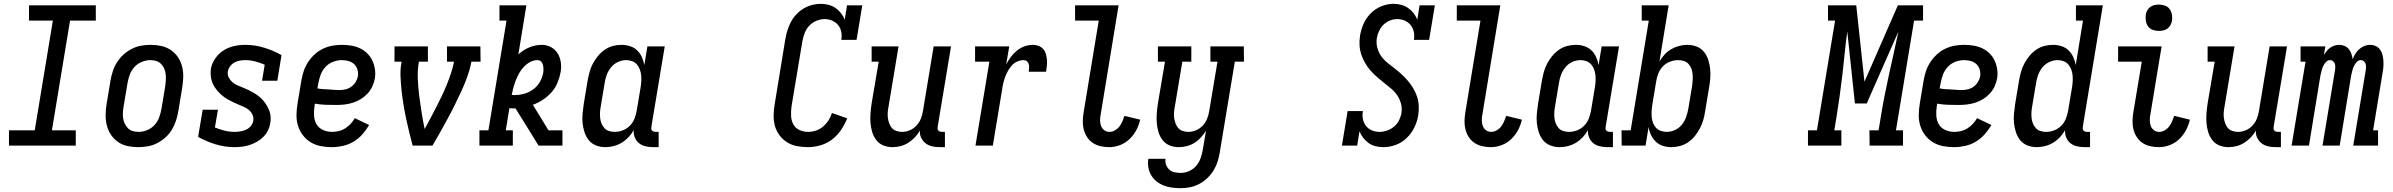

<svg xmlns="http://www.w3.org/2000/svg" viewBox="-20 -763 12540 1006"><path d="M27 0V-80H162L257 -655H132V-735H482V-655H347L252 -80H377V0Z M704 8Q675 8 647.5 2Q620 -4 598 -19.5Q576 -35 561 -57.5Q546 -80 539.5 -107Q533 -134 533.5 -163Q534 -192 539 -221L559 -341Q563 -365 571 -389.5Q579 -414 593 -436.5Q607 -459 627 -477Q647 -495 670.5 -507Q694 -519 719 -523.5Q744 -528 769 -528Q798 -528 825.5 -522Q853 -516 875.5 -500.5Q898 -485 913 -462.5Q928 -440 934.5 -413Q941 -386 940 -357Q939 -328 934 -299L914 -179Q910 -155 902 -130.5Q894 -106 880.5 -83.5Q867 -61 847 -43Q827 -25 803.5 -13Q780 -1 754.5 3.5Q729 8 704 8ZM706 -72Q728 -72 750.5 -81Q773 -90 789.5 -108Q806 -126 814 -148Q822 -170 826 -193L846 -313Q848 -328 849 -344Q850 -360 848 -375.5Q846 -391 840 -404.5Q834 -418 823.5 -428.5Q813 -439 798.5 -443.5Q784 -448 768 -448Q746 -448 723.5 -439Q701 -430 684.5 -412Q668 -394 660 -372Q652 -350 648 -327L628 -207Q625 -192 624 -176Q623 -160 625 -144.5Q627 -129 633.5 -115.5Q640 -102 650 -91.5Q660 -81 675 -76.5Q690 -72 706 -72Z M1210 8Q1158 8 1109 -7Q1060 -22 1018 -46L1042 -188H1122L1106 -95Q1131 -85 1156.5 -78.5Q1182 -72 1210 -72Q1225 -72 1239.5 -74.5Q1254 -77 1269 -83.5Q1284 -90 1294.5 -103Q1305 -116 1307 -130Q1310 -147 1303 -162Q1296 -177 1284 -187Q1272 -197 1257 -203.5Q1242 -210 1227.5 -216Q1213 -222 1198.5 -229Q1184 -236 1170.5 -244Q1157 -252 1145 -262Q1133 -272 1122.5 -283.5Q1112 -295 1103.5 -308.5Q1095 -322 1090 -337.5Q1085 -353 1084 -369.5Q1083 -386 1085 -403Q1090 -431 1108 -457Q1126 -483 1151.5 -499Q1177 -515 1206 -521.5Q1235 -528 1264 -528Q1316 -528 1364.5 -513Q1413 -498 1455 -474L1433 -340H1353L1367 -424Q1344 -434 1318 -441Q1292 -448 1265 -448Q1251 -448 1236.5 -445.5Q1222 -443 1209 -436Q1196 -429 1186.5 -416.5Q1177 -404 1174 -390Q1171 -373 1178 -358.5Q1185 -344 1196.5 -333.5Q1208 -323 1223 -316.5Q1238 -310 1253 -304Q1268 -298 1282.5 -291Q1297 -284 1310.5 -276Q1324 -268 1336.5 -258Q1349 -248 1359 -236.5Q1369 -225 1377 -211.5Q1385 -198 1391 -183Q1397 -168 1398 -151Q1399 -134 1396 -117Q1393 -98 1384 -79.5Q1375 -61 1360 -46Q1345 -31 1326.5 -20.5Q1308 -10 1288.5 -3.5Q1269 3 1249.5 5.5Q1230 8 1210 8Z M1719 8Q1689 8 1660.5 2.5Q1632 -3 1608 -17.5Q1584 -32 1567 -54.5Q1550 -77 1541.5 -104Q1533 -131 1533.5 -161Q1534 -191 1539 -221L1559 -341Q1563 -365 1571 -389.5Q1579 -414 1593.5 -436.5Q1608 -459 1628 -477.5Q1648 -496 1672 -507.5Q1696 -519 1721 -523.5Q1746 -528 1771 -528Q1796 -528 1820.5 -524Q1845 -520 1866 -510Q1887 -500 1904 -483.5Q1921 -467 1931 -445.5Q1941 -424 1944.5 -400Q1948 -376 1944 -351Q1940 -330 1930.5 -309.5Q1921 -289 1905 -272Q1889 -255 1869 -243Q1849 -231 1828 -224.5Q1807 -218 1785.5 -215.5Q1764 -213 1743 -213Q1714 -213 1685.5 -214Q1657 -215 1630 -220L1628 -207Q1624 -182 1625.5 -157Q1627 -132 1638.5 -112Q1650 -92 1672.5 -82Q1695 -72 1720 -72Q1737 -72 1754.5 -76Q1772 -80 1788 -90Q1804 -100 1817 -114Q1830 -128 1839 -144L1914 -108Q1899 -82 1878.5 -59Q1858 -36 1832 -20.5Q1806 -5 1776.5 1.5Q1747 8 1719 8ZM1757 -291Q1773 -291 1789 -294.5Q1805 -298 1819 -307.5Q1833 -317 1842.5 -332Q1852 -347 1855 -362Q1858 -381 1853 -398Q1848 -415 1836 -426.5Q1824 -438 1807 -443Q1790 -448 1771 -448Q1749 -448 1726 -439.5Q1703 -431 1686 -413Q1669 -395 1660.5 -372.5Q1652 -350 1648 -327L1643 -300Q1657 -297 1671.5 -296Q1686 -295 1700 -294.5Q1714 -294 1728 -292.5Q1742 -291 1757 -291Z M2142 0Q2133 -35 2124 -71Q2115 -107 2107.5 -143Q2100 -179 2094 -215.5Q2088 -252 2084 -289Q2080 -326 2078.5 -364Q2077 -402 2084 -440H2047V-520H2222V-440H2175Q2167 -394 2169 -349.5Q2171 -305 2176.5 -261Q2182 -217 2189 -173.5Q2196 -130 2205 -87Q2221 -116 2236 -144.5Q2251 -173 2266 -202Q2281 -231 2295 -260.5Q2309 -290 2321 -319.5Q2333 -349 2343 -379Q2353 -409 2359 -440H2322V-520H2497L2498 -440H2450Q2443 -402 2429.5 -364Q2416 -326 2399 -289Q2382 -252 2364 -215.5Q2346 -179 2326.5 -143Q2307 -107 2287 -71Q2267 -35 2246 0Z M2492 0V-80H2539L2634 -655H2597V-735H2738L2696 -478Q2722 -502 2754 -515Q2786 -528 2818 -528Q2844 -528 2866 -516.5Q2888 -505 2901 -484.5Q2914 -464 2918 -439Q2922 -414 2918 -388Q2913 -360 2902 -332Q2891 -304 2871 -281Q2851 -258 2825.5 -241Q2800 -224 2772 -214L2854 -80H2927V0H2802L2724 -126L2681 -195H2672Q2667 -195 2661 -195.5Q2655 -196 2649 -196L2630 -80H2667V0ZM2678 -265Q2703 -265 2727.5 -272Q2752 -279 2773.5 -294.5Q2795 -310 2808.5 -333.5Q2822 -357 2826 -381Q2828 -392 2827.5 -403Q2827 -414 2824.5 -424Q2822 -434 2814.5 -441Q2807 -448 2796 -448Q2776 -448 2757.5 -438Q2739 -428 2724.5 -412.5Q2710 -397 2700 -379Q2690 -361 2682.5 -342Q2675 -323 2670 -304Q2665 -285 2661 -266Q2666 -265 2670 -265Q2674 -265 2678 -265Z M3152 8Q3126 8 3103 -1Q3080 -10 3065 -28.5Q3050 -47 3042.5 -70.5Q3035 -94 3032.5 -118.5Q3030 -143 3032.5 -169Q3035 -195 3039 -221L3059 -341Q3063 -363 3069 -385.5Q3075 -408 3086 -429Q3097 -450 3112.5 -469Q3128 -488 3148 -502Q3168 -516 3191 -522Q3214 -528 3236 -528Q3260 -528 3281.5 -521Q3303 -514 3318.5 -499Q3334 -484 3343 -464Q3352 -444 3356 -422L3372 -520H3463L3393 -99Q3392 -93 3392.5 -88Q3393 -83 3396.5 -79Q3400 -75 3405.5 -73.5Q3411 -72 3416 -72H3431V8H3402Q3382 8 3362.5 3.5Q3343 -1 3328.5 -12.5Q3314 -24 3306.5 -42Q3299 -60 3300 -81Q3289 -61 3273 -44Q3257 -27 3237 -15Q3217 -3 3195 2.5Q3173 8 3152 8ZM3201 -72Q3222 -72 3243 -80Q3264 -88 3280 -104Q3296 -120 3304 -140.5Q3312 -161 3316 -182L3336 -302Q3339 -319 3340 -335.5Q3341 -352 3339.5 -368Q3338 -384 3332.5 -399Q3327 -414 3317 -425.5Q3307 -437 3292 -442.5Q3277 -448 3261 -448Q3239 -448 3217.5 -438Q3196 -428 3181.5 -410Q3167 -392 3159 -370.5Q3151 -349 3148 -327L3128 -207Q3125 -192 3124 -176.5Q3123 -161 3124.5 -145.5Q3126 -130 3131.5 -116.5Q3137 -103 3146.5 -92Q3156 -81 3171 -76.5Q3186 -72 3201 -72Z M4213 8Q4184 8 4155.5 2.5Q4127 -3 4104 -17.5Q4081 -32 4064.5 -54Q4048 -76 4040.5 -102.5Q4033 -129 4033.5 -158.5Q4034 -188 4039 -217L4095 -559Q4099 -582 4106 -604.5Q4113 -627 4124 -648Q4135 -669 4152.5 -687.5Q4170 -706 4191 -718.5Q4212 -731 4235 -737Q4258 -743 4281 -743Q4302 -743 4322 -737.5Q4342 -732 4358 -721Q4374 -710 4386.5 -694Q4399 -678 4406 -660L4418 -735H4498L4468 -554H4388Q4392 -575 4388 -595.5Q4384 -616 4372 -631Q4360 -646 4341 -654.5Q4322 -663 4301 -663Q4279 -663 4257.5 -654Q4236 -645 4220 -628Q4204 -611 4196 -589.5Q4188 -568 4184 -546L4127 -204Q4124 -180 4125 -156Q4126 -132 4136.5 -112Q4147 -92 4168.5 -82Q4190 -72 4214 -72Q4234 -72 4254.5 -78.5Q4275 -85 4292 -99.5Q4309 -114 4321 -132.5Q4333 -151 4339 -171L4419 -143Q4407 -112 4387 -82.5Q4367 -53 4339.5 -32Q4312 -11 4278.5 -1.5Q4245 8 4213 8Z M4657 8Q4631 8 4608.5 -1Q4586 -10 4571.5 -29Q4557 -48 4550 -71Q4543 -94 4541 -119Q4539 -144 4541 -169.5Q4543 -195 4547 -221L4584 -440H4547V-520H4688L4636 -207Q4633 -192 4631.5 -176.5Q4630 -161 4632 -146Q4634 -131 4639 -117Q4644 -103 4653 -92.5Q4662 -82 4676.5 -77Q4691 -72 4707 -72Q4727 -72 4747 -80.5Q4767 -89 4782 -105Q4797 -121 4805 -141.5Q4813 -162 4816 -182L4872 -520H4963L4893 -99Q4892 -93 4892.5 -88Q4893 -83 4896.5 -79Q4900 -75 4905.5 -73.5Q4911 -72 4916 -72H4931V8H4902Q4882 8 4863 3.5Q4844 -1 4829.5 -12.5Q4815 -24 4806.5 -41.5Q4798 -59 4800 -79Q4789 -60 4773.5 -43.5Q4758 -27 4739 -15Q4720 -3 4699 2.5Q4678 8 4657 8Z M5091 0 5164 -440H5089V-520H5268L5252 -425Q5262 -445 5276 -464Q5290 -483 5308.5 -498Q5327 -513 5348.5 -520.5Q5370 -528 5392 -528Q5408 -528 5422 -522.5Q5436 -517 5446 -506Q5456 -495 5460 -480Q5464 -465 5465.5 -449.5Q5467 -434 5465 -418.5Q5463 -403 5461 -387H5370Q5371 -397 5372 -407Q5373 -417 5370.5 -426.5Q5368 -436 5360.5 -442Q5353 -448 5343 -448Q5326 -448 5309.5 -440.5Q5293 -433 5281.5 -420Q5270 -407 5261.5 -392Q5253 -377 5247 -361Q5241 -345 5237 -328.5Q5233 -312 5231 -296L5182 0Z M5792 8Q5769 8 5746.5 3Q5724 -2 5706 -14Q5688 -26 5676 -44.5Q5664 -63 5658.5 -84.5Q5653 -106 5653.5 -129.5Q5654 -153 5658 -176L5737 -655H5613V-735H5841L5747 -163Q5744 -148 5744 -132.5Q5744 -117 5749 -103.5Q5754 -90 5765.5 -81Q5777 -72 5793 -72Q5808 -72 5822 -80Q5836 -88 5845.5 -100.5Q5855 -113 5861 -127.5Q5867 -142 5872 -156L5954 -136Q5948 -108 5934 -81.5Q5920 -55 5898 -34Q5876 -13 5848 -2.5Q5820 8 5792 8Z M6167 223Q6144 223 6121 220Q6098 217 6077.5 209Q6057 201 6040 187.5Q6023 174 6012 155.5Q6001 137 5997 115Q5993 93 5997 69H6087Q6084 86 6090 101Q6096 116 6107 126Q6118 136 6134 139.5Q6150 143 6167 143Q6188 143 6210 133.5Q6232 124 6247.5 106Q6263 88 6270.5 66Q6278 44 6282 22L6299 -78Q6287 -59 6272 -42.5Q6257 -26 6238.5 -14.5Q6220 -3 6198.5 2.5Q6177 8 6157 8Q6131 8 6108.5 -1Q6086 -10 6071.5 -29Q6057 -48 6050 -71Q6043 -94 6041 -119Q6039 -144 6041 -169.5Q6043 -195 6047 -221L6084 -440H6047V-520H6222V-440H6175L6136 -207Q6133 -192 6131.5 -176.5Q6130 -161 6132 -146Q6134 -131 6139 -117Q6144 -103 6153 -92.5Q6162 -82 6176.5 -77Q6191 -72 6207 -72Q6227 -72 6247 -80.5Q6267 -89 6282 -105Q6297 -121 6305 -141.5Q6313 -162 6316 -182L6359 -440H6322V-520H6497L6498 -440H6450L6371 36Q6367 60 6359.5 84Q6352 108 6338.5 130Q6325 152 6305.5 170.5Q6286 189 6263 201Q6240 213 6215.5 218Q6191 223 6167 223Z M7229 8Q7207 8 7187 3Q7167 -2 7151 -13.5Q7135 -25 7123 -40.5Q7111 -56 7103 -75L7091 0H7011L7041 -181H7121Q7117 -160 7121 -139.5Q7125 -119 7137 -103.5Q7149 -88 7168 -80Q7187 -72 7209 -72Q7228 -72 7248 -79Q7268 -86 7284.5 -100Q7301 -114 7310.5 -133Q7320 -152 7323 -172Q7327 -198 7320 -222Q7313 -246 7299.5 -265.5Q7286 -285 7267.5 -300Q7249 -315 7230.5 -330Q7212 -345 7194 -360.5Q7176 -376 7160.5 -394Q7145 -412 7133 -432.5Q7121 -453 7113 -476.5Q7105 -500 7103.5 -525Q7102 -550 7106 -576Q7111 -607 7124.5 -638Q7138 -669 7162.5 -693.5Q7187 -718 7218.5 -730.5Q7250 -743 7282 -743Q7303 -743 7322.5 -737.5Q7342 -732 7358 -721Q7374 -710 7386.5 -694Q7399 -678 7406 -660L7418 -735H7498L7468 -554H7388Q7392 -575 7388 -595Q7384 -615 7372 -630.5Q7360 -646 7341 -654.5Q7322 -663 7301 -663Q7282 -663 7263 -655.5Q7244 -648 7229.5 -634Q7215 -620 7206 -601Q7197 -582 7194 -563Q7190 -538 7196.5 -513.5Q7203 -489 7216.5 -469.5Q7230 -450 7248.5 -435Q7267 -420 7286 -405.5Q7305 -391 7322.5 -375Q7340 -359 7355.5 -341Q7371 -323 7383.5 -302.5Q7396 -282 7404 -259Q7412 -236 7413.5 -210.5Q7415 -185 7411 -159Q7406 -127 7391 -96Q7376 -65 7351 -40.5Q7326 -16 7293.5 -4Q7261 8 7229 8Z M7792 8Q7769 8 7746.5 3Q7724 -2 7706 -14Q7688 -26 7676 -44.5Q7664 -63 7658.5 -84.5Q7653 -106 7653.5 -129.5Q7654 -153 7658 -176L7737 -655H7613V-735H7841L7747 -163Q7744 -148 7744 -132.5Q7744 -117 7749 -103.5Q7754 -90 7765.5 -81Q7777 -72 7793 -72Q7808 -72 7822 -80Q7836 -88 7845.5 -100.5Q7855 -113 7861 -127.5Q7867 -142 7872 -156L7954 -136Q7948 -108 7934 -81.5Q7920 -55 7898 -34Q7876 -13 7848 -2.5Q7820 8 7792 8Z M8152 8Q8126 8 8103 -1Q8080 -10 8065 -28.5Q8050 -47 8042.5 -70.5Q8035 -94 8032.5 -118.5Q8030 -143 8032.5 -169Q8035 -195 8039 -221L8059 -341Q8063 -363 8069 -385.5Q8075 -408 8086 -429Q8097 -450 8112.5 -469Q8128 -488 8148 -502Q8168 -516 8191 -522Q8214 -528 8236 -528Q8260 -528 8281.5 -521Q8303 -514 8318.5 -499Q8334 -484 8343 -464Q8352 -444 8356 -422L8372 -520H8463L8393 -99Q8392 -93 8392.5 -88Q8393 -83 8396.5 -79Q8400 -75 8405.5 -73.5Q8411 -72 8416 -72H8431V8H8402Q8382 8 8362.5 3.5Q8343 -1 8328.5 -12.5Q8314 -24 8306.5 -42Q8299 -60 8300 -81Q8289 -61 8273 -44Q8257 -27 8237 -15Q8217 -3 8195 2.5Q8173 8 8152 8ZM8201 -72Q8222 -72 8243 -80Q8264 -88 8280 -104Q8296 -120 8304 -140.5Q8312 -161 8316 -182L8336 -302Q8339 -319 8340 -335.5Q8341 -352 8339.5 -368Q8338 -384 8332.5 -399Q8327 -414 8317 -425.5Q8307 -437 8292 -442.5Q8277 -448 8261 -448Q8239 -448 8217.5 -438Q8196 -428 8181.5 -410Q8167 -392 8159 -370.5Q8151 -349 8148 -327L8128 -207Q8125 -192 8124 -176.5Q8123 -161 8124.5 -145.5Q8126 -130 8131.5 -116.5Q8137 -103 8146.5 -92Q8156 -81 8171 -76.5Q8186 -72 8201 -72Z M8737 8Q8713 8 8692 1Q8671 -6 8655.5 -21Q8640 -36 8630.5 -56Q8621 -76 8618 -98L8602 0H8477L8476 -80H8524L8619 -655H8582V-735H8723L8675 -441Q8686 -460 8701.5 -477Q8717 -494 8737 -505.5Q8757 -517 8778.5 -522.5Q8800 -528 8821 -528Q8847 -528 8870 -519Q8893 -510 8908 -491.5Q8923 -473 8930.5 -449.5Q8938 -426 8940.5 -401.5Q8943 -377 8941 -351Q8939 -325 8934 -299L8914 -179Q8911 -157 8904.5 -134.5Q8898 -112 8887 -91Q8876 -70 8861 -51Q8846 -32 8825.5 -18Q8805 -4 8782 2Q8759 8 8737 8ZM8713 -72Q8735 -72 8756.5 -82Q8778 -92 8792.5 -110Q8807 -128 8814.5 -149.5Q8822 -171 8826 -193L8846 -313Q8848 -328 8849 -343.5Q8850 -359 8848.5 -374.5Q8847 -390 8842 -403.5Q8837 -417 8827 -428Q8817 -439 8802.5 -443.5Q8788 -448 8773 -448Q8752 -448 8730.5 -440Q8709 -432 8693.5 -416Q8678 -400 8669.5 -379.5Q8661 -359 8658 -338L8638 -218Q8635 -201 8634 -184.5Q8633 -168 8634 -152Q8635 -136 8640.5 -121Q8646 -106 8656 -94.5Q8666 -83 8681.5 -77.5Q8697 -72 8713 -72Z M9453 0V-80H9500L9595 -655H9558V-735H9706L9749 -335L9924 -735H10056V-655H10009L9914 -80H9951V0H9776L9775 -80H9823L9834 -147Q9843 -203 9854 -259.5Q9865 -316 9877.5 -372.5Q9890 -429 9902.5 -485Q9915 -541 9927 -598L9761 -221H9699L9659 -598Q9651 -541 9645.5 -485Q9640 -429 9633.5 -372.5Q9627 -316 9619 -259.5Q9611 -203 9602 -147L9591 -80H9628V0Z M10219 8Q10189 8 10160.5 2.5Q10132 -3 10108 -17.5Q10084 -32 10067 -54.5Q10050 -77 10041.5 -104Q10033 -131 10033.5 -161Q10034 -191 10039 -221L10059 -341Q10063 -365 10071 -389.5Q10079 -414 10093.5 -436.5Q10108 -459 10128 -477.5Q10148 -496 10172 -507.5Q10196 -519 10221 -523.5Q10246 -528 10271 -528Q10296 -528 10320.5 -524Q10345 -520 10366 -510Q10387 -500 10404 -483.5Q10421 -467 10431 -445.5Q10441 -424 10444.5 -400Q10448 -376 10444 -351Q10440 -330 10430.5 -309.5Q10421 -289 10405 -272Q10389 -255 10369 -243Q10349 -231 10328 -224.5Q10307 -218 10285.5 -215.5Q10264 -213 10243 -213Q10214 -213 10185.5 -214Q10157 -215 10130 -220L10128 -207Q10124 -182 10125.5 -157Q10127 -132 10138.5 -112Q10150 -92 10172.5 -82Q10195 -72 10220 -72Q10237 -72 10254.5 -76Q10272 -80 10288 -90Q10304 -100 10317 -114Q10330 -128 10339 -144L10414 -108Q10399 -82 10378.5 -59Q10358 -36 10332 -20.5Q10306 -5 10276.5 1.5Q10247 8 10219 8ZM10257 -291Q10273 -291 10289 -294.5Q10305 -298 10319 -307.5Q10333 -317 10342.5 -332Q10352 -347 10355 -362Q10358 -381 10353 -398Q10348 -415 10336 -426.5Q10324 -438 10307 -443Q10290 -448 10271 -448Q10249 -448 10226 -439.5Q10203 -431 10186 -413Q10169 -395 10160.5 -372.5Q10152 -350 10148 -327L10143 -300Q10157 -297 10171.5 -296Q10186 -295 10200 -294.5Q10214 -294 10228 -292.5Q10242 -291 10257 -291Z M10652 8Q10626 8 10603 -1Q10580 -10 10565 -28.5Q10550 -47 10542.5 -70.5Q10535 -94 10532.5 -118.5Q10530 -143 10532.5 -169Q10535 -195 10539 -221L10559 -341Q10563 -363 10569 -385.5Q10575 -408 10586 -429Q10597 -450 10612.5 -469Q10628 -488 10648 -502Q10668 -516 10691 -522Q10714 -528 10736 -528Q10760 -528 10781.5 -521Q10803 -514 10818.5 -499Q10834 -484 10843 -464Q10852 -444 10856 -422L10894 -655H10857V-735H10998L10893 -99Q10892 -93 10892.5 -88Q10893 -83 10896.5 -79Q10900 -75 10905.5 -73.5Q10911 -72 10916 -72H10931V8H10902Q10882 8 10862.5 3.5Q10843 -1 10828.5 -12.5Q10814 -24 10806.5 -42Q10799 -60 10800 -81Q10789 -61 10773 -44Q10757 -27 10737 -15Q10717 -3 10695 2.5Q10673 8 10652 8ZM10701 -72Q10722 -72 10743 -80Q10764 -88 10780 -104Q10796 -120 10804 -140.5Q10812 -161 10816 -182L10836 -302Q10839 -319 10840 -335.5Q10841 -352 10839.5 -368Q10838 -384 10832.5 -399Q10827 -414 10817 -425.5Q10807 -437 10792 -442.5Q10777 -448 10761 -448Q10739 -448 10717.5 -438Q10696 -428 10681.5 -410Q10667 -392 10659 -370.5Q10651 -349 10648 -327L10628 -207Q10625 -192 10624 -176.5Q10623 -161 10624.5 -145.5Q10626 -130 10631.5 -116.5Q10637 -103 10646.5 -92Q10656 -81 10671 -76.5Q10686 -72 10701 -72Z M11292 8Q11269 8 11246.5 3Q11224 -2 11206 -14Q11188 -26 11176 -44.5Q11164 -63 11158.5 -84.5Q11153 -106 11153.5 -129.5Q11154 -153 11158 -176L11202 -440H11078V-520H11306L11247 -163Q11244 -148 11244 -132.5Q11244 -117 11249 -103.5Q11254 -90 11265.5 -81Q11277 -72 11293 -72Q11308 -72 11322 -80Q11336 -88 11345.5 -100.5Q11355 -113 11361 -127.5Q11367 -142 11372 -156L11454 -136Q11448 -108 11434 -81.5Q11420 -55 11398 -34Q11376 -13 11348 -2.5Q11320 8 11292 8ZM11291 -601Q11275 -601 11259.5 -606.5Q11244 -612 11235 -624.5Q11226 -637 11223.5 -653.5Q11221 -670 11223 -687Q11225 -698 11231 -709Q11237 -720 11247 -727Q11257 -734 11268.5 -736.5Q11280 -739 11292 -739Q11308 -739 11323.5 -733.5Q11339 -728 11348 -715.5Q11357 -703 11360 -686.5Q11363 -670 11360 -653Q11358 -642 11352 -631Q11346 -620 11336 -613Q11326 -606 11314.5 -603.5Q11303 -601 11291 -601Z M11657 8Q11631 8 11608.5 -1Q11586 -10 11571.5 -29Q11557 -48 11550 -71Q11543 -94 11541 -119Q11539 -144 11541 -169.5Q11543 -195 11547 -221L11584 -440H11547V-520H11688L11636 -207Q11633 -192 11631.5 -176.5Q11630 -161 11632 -146Q11634 -131 11639 -117Q11644 -103 11653 -92.5Q11662 -82 11676.5 -77Q11691 -72 11707 -72Q11727 -72 11747 -80.5Q11767 -89 11782 -105Q11797 -121 11805 -141.5Q11813 -162 11816 -182L11872 -520H11963L11893 -99Q11892 -93 11892.5 -88Q11893 -83 11896.5 -79Q11900 -75 11905.5 -73.5Q11911 -72 11916 -72H11931V8H11902Q11882 8 11863 3.5Q11844 -1 11829.5 -12.5Q11815 -24 11806.5 -41.5Q11798 -59 11800 -79Q11789 -60 11773.5 -43.5Q11758 -27 11739 -15Q11720 -3 11699 2.5Q11678 8 11657 8Z M11987 0 12060 -440H12034V-520H12164L12156 -475Q12163 -486 12171 -496Q12179 -506 12190 -513.5Q12201 -521 12213 -524.5Q12225 -528 12237 -528Q12252 -528 12265.5 -522Q12279 -516 12287.5 -505Q12296 -494 12300.5 -480.5Q12305 -467 12307 -452Q12312 -467 12320.5 -480.5Q12329 -494 12341 -505Q12353 -516 12368 -522Q12383 -528 12398 -528Q12414 -528 12428 -521.5Q12442 -515 12450.5 -503Q12459 -491 12463 -476Q12467 -461 12468 -445.5Q12469 -430 12468 -414Q12467 -398 12464 -383L12414 -80H12440V0H12310L12376 -398Q12377 -406 12377 -414.5Q12377 -423 12374 -430.5Q12371 -438 12364.5 -443Q12358 -448 12350 -448Q12337 -448 12327.5 -437.5Q12318 -427 12313 -415.5Q12308 -404 12305 -392Q12302 -380 12299 -367L12239 0H12149L12215 -398Q12216 -406 12216 -414.5Q12216 -423 12213 -430.5Q12210 -438 12203.5 -443Q12197 -448 12188 -448Q12176 -448 12166.5 -437.5Q12157 -427 12152 -415.5Q12147 -404 12144 -392Q12141 -380 12138 -367L12078 0Z"/></svg>

Font: Iosevka Curly Slab Medium
Style: Italic
Weight: 500
Italic angle: -9°
Monospace: yes
Designer: Belleve Invis
Foundry: Belleve Invis
Version: Version 22.1.2; ttfautohint (v1.8.4)